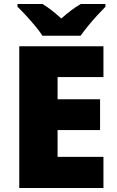

<svg xmlns="http://www.w3.org/2000/svg" viewBox="-20 -947 589 967"><path d="M501 0H77V-714H501V-559H270V-447H484V-292H270V-157H501ZM194 -767Q179 -790 156.5 -817Q134 -844 110.5 -869.5Q87 -895 68 -913V-927H194Q220 -911 241.5 -894Q263 -877 289 -854Q315 -877 338 -894.5Q361 -912 387 -927H511V-913Q494 -896 470.5 -870.5Q447 -845 424.5 -817.5Q402 -790 386 -767Z"/></svg>

Font: Noto Sans Armenian Black
Style: Regular
Weight: 900
Version: Version 2.007